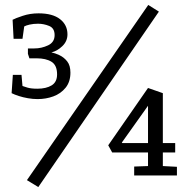

<svg xmlns="http://www.w3.org/2000/svg" viewBox="-20 -710 756 777"><path d="M132 -309Q113 -309 93 -312.5Q73 -316 56 -321.5Q39 -327 27 -333L32 -407H67L71 -362Q76 -360 91 -355.5Q106 -351 131 -351Q167 -351 189 -364.5Q211 -378 211 -409Q211 -446 188.5 -460Q166 -474 128 -474H99L93 -492V-514H119Q148 -514 174.5 -526.5Q201 -539 201 -568Q201 -596 179 -605Q157 -614 134 -614Q115 -614 100 -610.5Q85 -607 78 -603L71 -553H35L31 -630Q42 -636 72 -646Q102 -656 136 -656Q193 -656 223 -632.5Q253 -609 253 -571Q253 -543 232 -523Q211 -503 188 -498Q203 -495 221 -486.5Q239 -478 252 -461.5Q265 -445 265 -416Q265 -379 245.5 -355Q226 -331 196 -320Q166 -309 132 -309ZM135 47 89 19 580 -690 623 -663ZM523 0V-36L579 -38V-93H434L418 -122L579 -354L639 -333V-131H689V-93H639V-38L696 -35V0ZM475 -131H579V-282L473 -133Z"/></svg>

Font: Faustina Light Light
Style: Regular
Weight: 300
Version: Version 1.200